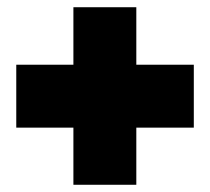

<svg xmlns="http://www.w3.org/2000/svg" viewBox="-20 -626 581 531"><path d="M25 -447H183V-606H357V-447H516V-273H357V-115H183V-273H25Z"/></svg>

Font: Aspekta 1000
Style: Regular
Weight: 1000
Designer: Ivo Dolenc
Version: Version 2.000